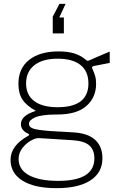

<svg xmlns="http://www.w3.org/2000/svg" viewBox="-20 -806 629 1001"><path d="M255 -719 290 -786H322L289 -715H313V-632H255ZM35 27Q35 -47 127 -98Q138 -104 127 -109Q89 -126 89 -159Q89 -204 167 -228Q118 -255 97 -287Q76 -319 76 -369Q76 -449 131.5 -493.5Q187 -538 286 -538Q334 -538 368.5 -527Q403 -516 429 -493Q433 -489 438 -489Q441 -489 447 -492Q487 -510 552 -537V-478L480 -464Q468 -462 464 -460Q460 -458 460 -454Q460 -450 463 -444Q471 -427 476 -410Q481 -393 481 -369Q481 -298 430.5 -253.5Q380 -209 279 -209H268Q195 -208 163 -194Q131 -180 131 -160Q131 -143 153.5 -135.5Q176 -128 240 -123L360 -116Q438 -112 476 -77Q514 -42 514 19Q514 94 451.5 134.5Q389 175 275 175Q160 175 97.5 136Q35 97 35 27ZM441 -371Q441 -434 400 -467Q359 -500 280 -500Q202 -500 159 -466Q116 -432 116 -371Q116 -311 158.5 -279Q201 -247 280 -247Q441 -247 441 -371ZM472 19Q472 -24 446 -47.5Q420 -71 359 -75L183 -86Q166 -87 140.5 -72.5Q115 -58 96 -33Q77 -8 77 23Q77 78 131 107.5Q185 137 284 137Q377 137 424.5 108Q472 79 472 19Z"/></svg>

Font: Morrison Thin
Style: Regular
Weight: 100
Designer: Pablo Impallari, Rodrigo Fuenzalida (Modified by Dan O. Williams)
Version: Version 0.03;June 6, 2019;FontCreator 11.5.0.2425 64-bit; tt